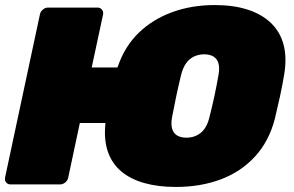

<svg xmlns="http://www.w3.org/2000/svg" viewBox="-34 -730 1164 760"><path d="M662 10Q592 10 537 -5.5Q482 -21 445.5 -52Q409 -83 393 -129.5Q377 -176 383 -238Q383 -240 383 -241Q383 -242 383 -243H282L236 -27Q234 -16 224.5 -8Q215 0 204 0H8Q-3 0 -9.5 -7.5Q-16 -15 -14 -27L124 -673Q126 -684 135.5 -692Q145 -700 156 -700H352Q363 -700 369.5 -692Q376 -684 374 -673L329 -463H431Q432 -465 432.5 -467.5Q433 -470 434 -471Q461 -548 516 -601Q571 -654 648 -682Q725 -710 816 -710Q890 -710 946 -692Q1002 -674 1038.5 -639Q1075 -604 1088.5 -553Q1102 -502 1091 -436Q1084 -393 1074 -347Q1064 -301 1054 -260Q1031 -171 975.5 -110.5Q920 -50 840 -20Q760 10 662 10ZM704 -185Q737 -185 761 -204.5Q785 -224 795 -266Q806 -309 815 -351Q824 -393 831 -434Q836 -462 830.5 -480Q825 -498 810.5 -506.5Q796 -515 774 -515Q753 -515 734.5 -506.5Q716 -498 703 -480Q690 -462 683 -434Q673 -393 664 -351Q655 -309 647 -266Q642 -238 647.5 -220Q653 -202 667.5 -193.5Q682 -185 704 -185Z"/></svg>

Font: Rubik Black
Style: Italic
Weight: 900
Italic angle: -12°
Designer: Hubert and Fischer
Foundry: Hubert and Fischer
Version: Version 2.300;gftools[0.9.30]